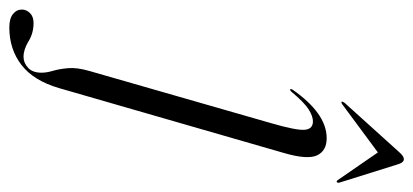

<svg xmlns="http://www.w3.org/2000/svg" viewBox="-392 -386 887 412"><g transform="rotate(90 51.0 -179.5)"><path d="M173 -346.5 33.5 137Q17.5 191.5 -16.2 217.5Q-50 243.5 -96.5 243.5Q-115.5 243.5 -125.2 235.8Q-135 228 -135 216.5Q-135 207 -127.5 199.2Q-120 191.5 -106 191.5Q-84.5 191.5 -67 202.2Q-49.5 213 -33.5 213Q-20.5 213 -10 203.2Q0.5 193.5 0.5 174.5Q0.5 163.5 -3.5 150Q-7.5 136.5 -9.2 117.5Q-11 98.5 -3 71L109 -319Q124.5 -372.5 123 -390.2Q121.5 -408 105 -408Q94 -408 79.2 -398.8Q64.5 -389.5 41.5 -362Q38 -358 36 -359.5Q34.5 -360.5 37 -364.5Q88 -437.5 141 -437.5Q168 -437.5 177.8 -417Q187.5 -396.5 173 -346.5ZM235.5 -459.5Q233.8 -457.6 230.9 -461.3L171.6 -547.4L68.3 -470.9Q63.8 -468.1 62.7 -469.7Q62.1 -471.7 65.2 -476L170.4 -592.5Q179.8 -603.5 186.4 -603.1Q193.4 -602.7 196.9 -590.9L236 -466Q237.6 -461.4 235.5 -459.5Z"/></g></svg>

Font: Fraunces 144pt Light
Style: Italic
Weight: 300
Italic angle: -16°
Version: Version 1.000;[0bf87f6ff]